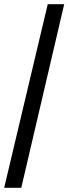

<svg xmlns="http://www.w3.org/2000/svg" viewBox="-20 -780 328 921"><path d="M0 121 209 -760H288L82 121Z"/></svg>

Font: Noto Serif Ethiopic Black
Style: Regular
Weight: 900
Designer: Monotype Design Team
Foundry: Monotype Imaging Inc.
Version: Version 2.102; ttfautohint (v1.8.4.7-5d5b)